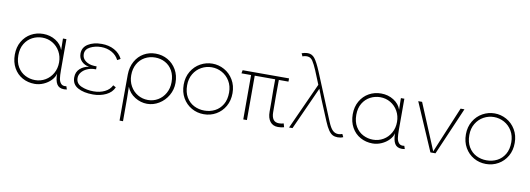

<svg xmlns="http://www.w3.org/2000/svg" viewBox="-69 -1194 5152 1866"><g transform="rotate(10 2507.5 -261.5)"><path d="M479 -235Q479 -294 452 -342Q425 -390 379 -417Q333 -444 278 -444Q226 -444 180 -420Q134 -396 105.5 -349Q77 -302 77 -235Q77 -167 105.5 -119.5Q134 -72 180 -48.5Q226 -25 278 -25Q333 -25 379 -52Q425 -79 452 -127Q479 -175 479 -235ZM280 -481Q349 -481 404 -446.5Q459 -412 478 -356L476 -458V-470H510V-161Q510 -113 514.5 -82Q519 -51 536.5 -32Q554 -13 589 -19L599 11Q592 12 585 13Q578 14 571 14Q521 14 500 -21Q479 -56 479 -124Q471 -89 441 -57.5Q411 -26 368 -7Q325 12 280 12Q214 12 159.5 -18Q105 -48 73.5 -104.5Q42 -161 42 -235Q42 -309 74.5 -365Q107 -421 161 -451Q215 -481 280 -481Z M857 15Q764 15 706.5 -17Q649 -49 649 -117Q649 -171 685 -203.5Q721 -236 773 -244Q729 -250 699 -280Q669 -310 669 -356Q669 -417 722.5 -450.5Q776 -484 857 -484Q928 -484 982 -454.5Q1036 -425 1062 -372L1031 -355Q1008 -402 961 -427.5Q914 -453 857 -453Q798 -453 749.5 -428.5Q701 -404 701 -356Q701 -315 734.5 -289.5Q768 -264 817 -261Q828 -260 845 -260V-231Q828 -231 817 -230Q786 -228 754.5 -213.5Q723 -199 702.5 -173.5Q682 -148 682 -118Q682 -63 735.5 -39.5Q789 -16 857 -16Q918 -16 966.5 -39.5Q1015 -63 1036 -107L1064 -92Q1042 -40 984.5 -12.5Q927 15 857 15Z M1589 -235Q1589 -301 1562.5 -348Q1536 -395 1491 -419.5Q1446 -444 1392 -444Q1336 -444 1290 -418.5Q1244 -393 1217.5 -345.5Q1191 -298 1191 -235Q1191 -175 1218 -127Q1245 -79 1291 -52Q1337 -25 1392 -25Q1445 -25 1490 -51.5Q1535 -78 1562 -126Q1589 -174 1589 -235ZM1628 -235Q1628 -168 1595 -111Q1562 -54 1507 -20.5Q1452 13 1390 13Q1327 13 1269.5 -22.5Q1212 -58 1188 -120L1190 -8V220H1156V-8Q1156 -159 1157 -235Q1158 -309 1189.5 -365.5Q1221 -422 1273.5 -452Q1326 -482 1390 -482Q1455 -482 1509 -451.5Q1563 -421 1595.5 -365Q1628 -309 1628 -235Z M1743 -233Q1743 -163 1771.5 -115Q1800 -67 1847 -43Q1894 -19 1950 -19Q2006 -19 2053 -43Q2100 -67 2128.5 -115Q2157 -163 2157 -233Q2157 -297 2128 -345.5Q2099 -394 2051.5 -420Q2004 -446 1950 -446Q1896 -446 1848.5 -420Q1801 -394 1772 -345.5Q1743 -297 1743 -233ZM1709 -233Q1709 -307 1743 -364Q1777 -421 1832.5 -451.5Q1888 -482 1950 -482Q2012 -482 2067.5 -451.5Q2123 -421 2157 -364Q2191 -307 2191 -233Q2191 -159 2158.5 -102.5Q2126 -46 2071 -14.5Q2016 17 1950 17Q1884 17 1829 -14.5Q1774 -46 1741.5 -102.5Q1709 -159 1709 -233Z M2577 -118Q2577 -164 2577 -210Q2576 -273 2575.5 -333.5Q2575 -394 2576 -438H2374V0H2338V-438H2243L2249 -470H2707V-438H2612Q2610 -279 2612 -119Q2612 -74 2629.5 -48.5Q2647 -23 2686 -23Q2710 -23 2732 -30L2742 6Q2717 14 2682 14Q2632 14 2604.5 -21Q2577 -56 2577 -118Z M3137 -122 3052 -326 3009 -436H3021L2971 -325L2824 0H2790L2998 -458L2946 -585L2945 -588Q2919 -649 2899 -679Q2879 -709 2848 -711Q2836 -712 2823 -710Q2810 -708 2798 -703L2785 -732Q2795 -736 2812 -739.5Q2829 -743 2846 -743Q2886 -743 2913.5 -708.5Q2941 -674 2978 -585L3169 -122Q3192 -66 3215.5 -43Q3239 -20 3272 -20Q3280 -20 3289.5 -22Q3299 -24 3311 -28L3325 1Q3312 7 3299.5 9.5Q3287 12 3271 12Q3243 12 3222 1.5Q3201 -9 3180.5 -38Q3160 -67 3137 -122Z M3814 -235Q3814 -294 3787 -342Q3760 -390 3714 -417Q3668 -444 3613 -444Q3561 -444 3515 -420Q3469 -396 3440.5 -349Q3412 -302 3412 -235Q3412 -167 3440.5 -119.5Q3469 -72 3515 -48.5Q3561 -25 3613 -25Q3668 -25 3714 -52Q3760 -79 3787 -127Q3814 -175 3814 -235ZM3615 -481Q3684 -481 3739 -446.5Q3794 -412 3813 -356L3811 -458V-470H3845V-161Q3845 -113 3849.5 -82Q3854 -51 3871.5 -32Q3889 -13 3924 -19L3934 11Q3927 12 3920 13Q3913 14 3906 14Q3856 14 3835 -21Q3814 -56 3814 -124Q3806 -89 3776 -57.5Q3746 -26 3703 -7Q3660 12 3615 12Q3549 12 3494.5 -18Q3440 -48 3408.5 -104.5Q3377 -161 3377 -235Q3377 -309 3409.5 -365Q3442 -421 3496 -451Q3550 -481 3615 -481Z M4235 0H4185L3982 -470H4020L4175 -99L4212 -10H4208L4245 -99L4400 -470H4438Z M4528 -233Q4528 -163 4556.5 -115Q4585 -67 4632 -43Q4679 -19 4735 -19Q4791 -19 4838 -43Q4885 -67 4913.5 -115Q4942 -163 4942 -233Q4942 -297 4913 -345.5Q4884 -394 4836.5 -420Q4789 -446 4735 -446Q4681 -446 4633.5 -420Q4586 -394 4557 -345.5Q4528 -297 4528 -233ZM4494 -233Q4494 -307 4528 -364Q4562 -421 4617.5 -451.5Q4673 -482 4735 -482Q4797 -482 4852.5 -451.5Q4908 -421 4942 -364Q4976 -307 4976 -233Q4976 -159 4943.5 -102.5Q4911 -46 4856 -14.5Q4801 17 4735 17Q4669 17 4614 -14.5Q4559 -46 4526.5 -102.5Q4494 -159 4494 -233Z"/></g></svg>

Font: Kreadon
Style: Regular
Weight: 400
Designer: kohakuno
Foundry: StudioGnu
Version: Version 1.000;Glyphs 3.1.2 (3151)